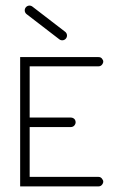

<svg xmlns="http://www.w3.org/2000/svg" viewBox="-20 -666 426 686"><path d="M95.7 -642.5C88.3 -648.2 77.6 -646.8 71.9 -639.4C66.2 -631.9 67.6 -621.2 75 -615.5L192 -525.5C199.4 -519.8 210.1 -521.2 215.8 -528.6C221.6 -536.1 220.2 -546.8 212.7 -552.5ZM52 -462V-446V-232V-226V-17V0H69H332C338 0 343 -3 346 -8C348 -11 349 -14 349 -17C349 -20 348 -23 346 -25C343 -31 338 -34 332 -34H86V-212H233C239 -212 245 -215 248 -221C251 -226 251 -232 248 -238C245 -243 239 -246 233 -246H86V-429H332C338 -429 343 -432 346 -437C348 -440 349 -443 349 -446C349 -449 348 -452 346 -454C343 -460 338 -462 332 -462H69Z"/></svg>

Font: LetsTrace
Style: basic
Weight: 500
Version: Version 002.000